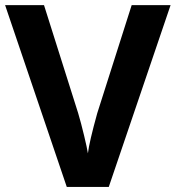

<svg xmlns="http://www.w3.org/2000/svg" viewBox="-20 -734 690 754"><path d="M497.1 -713.9H649.9L407.2 0H242.2L0 -713.9H152.8L287.1 -289.1Q298.3 -251.5 310.3 -201.4Q322.3 -151.4 325.2 -131.8Q330.6 -176.8 361.8 -289.1Z"/></svg>

Font: Zoram GWebM
Style: Bold
Weight: 700
Foundry: Ascender Corporation
Version: Version 1.000